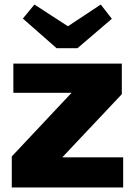

<svg xmlns="http://www.w3.org/2000/svg" viewBox="-20 -793 596 848"><path d="M524 -98V35H32V-102L296 -383H39V-512H518V-377L255 -98ZM474 -710 322 -580H230L81 -711L132 -773L280 -677L425 -773Z"/></svg>

Font: Lalezar
Style: Regular
Weight: 400
Designer: Borna Izadpanah
Foundry: Borna Izadpanah
Version: Version 1.003;November 28, 2018;FontCreator 11.5.0.2421 64-b